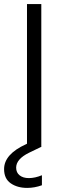

<svg xmlns="http://www.w3.org/2000/svg" viewBox="-52 -719 301 939"><path d="M153 138V187Q117 200 81 200Q33 200 0.5 177.5Q-32 155 -32 108Q-32 35 76 -14L80 -16V-699H150V0H148L90 28Q27 59 27 101Q27 125 44 138.5Q61 152 89 152Q119 152 153 138Z"/></svg>

Font: Poppins-tnum Light
Style: Regular
Weight: 300
Designer: Ninad Kale (Devanagari), Jonny Pinhorn (Latin)
Foundry: Indian Type Foundry
Version: Version 4.004